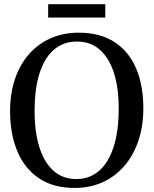

<svg xmlns="http://www.w3.org/2000/svg" viewBox="-20 -912 754 943"><path d="M350.5 11Q243.5 12 172 -36Q100.5 -84 65 -169.2Q29.5 -254.5 29.5 -365.5Q29.5 -454.5 54.2 -526Q79 -597.5 124.2 -648Q169.5 -698.5 231 -725Q292.5 -751.5 366 -751.5Q471.5 -751.5 542.2 -705.5Q613 -659.5 648.5 -576.2Q684 -493 684 -381Q684 -292 659.5 -220Q635 -148 590.2 -96.5Q545.5 -45 484.5 -17.2Q423.5 10.5 350.5 11ZM355 -32.5Q418 -32.5 464.8 -71.5Q511.5 -110.5 537.2 -188Q563 -265.5 563 -380.5Q563 -480.5 539.5 -554Q516 -627.5 470.2 -667.8Q424.5 -708 357.5 -708Q294.5 -708 248 -670.5Q201.5 -633 175.8 -556.8Q150 -480.5 150 -365.5Q150 -263.5 173.5 -188.8Q197 -114 242.8 -73.2Q288.5 -32.5 355 -32.5ZM497 -891.5V-826H216.5V-891.5Z"/></svg>

Font: Merriweather 60pt
Style: Regular
Weight: 400
Version: Version 2.100